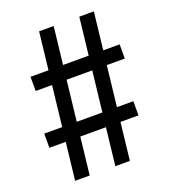

<svg xmlns="http://www.w3.org/2000/svg" viewBox="-149 -837 918 1043"><g transform="rotate(-20 310.0 -315.0)"><path d="M104.8 100 198.7 -730H282.8L189 100ZM337.2 100 431 -730H515.2L421.3 100ZM70.3 -513.7H585.5V-431.8H70.3ZM34.7 -198.2H549.8V-116.3H34.7Z"/></g></svg>

Font: Monaspace Krypton Var ExLight
Style: Regular
Weight: 200
Designer: Riley Cran and the Lettermatic Team
Version: Version 1.200 (Monaspace Krypton Var)